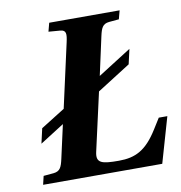

<svg xmlns="http://www.w3.org/2000/svg" viewBox="-78 -765 789 838"><g transform="rotate(-10 316.0 -346.0)"><path d="M46 0H574L632 -201H594L564 -153C512 -70 464 -46 390 -46C316 -46 288 -52 299 -101L357 -359L505 -453L520 -519L372 -425L409 -594C417 -630 424 -647 453 -650L497 -654L507 -692H195L185 -654L236 -650C264 -648 263 -630 255 -594L192 -311L85 -244L70 -178L177 -246L144 -98C136 -62 129 -45 100 -42L55 -38Z"/></g></svg>

Font: Heuristica
Style: Bold Italic
Weight: 700
Italic angle: -13°
Version: Version 1.0.1